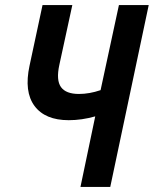

<svg xmlns="http://www.w3.org/2000/svg" viewBox="-20 -734 604 754"><path d="M296 0 354 -277Q301 -262 250 -262Q157 -262 115.5 -318Q74 -374 96 -476L147 -714H264L213 -479Q200 -419 219.5 -392Q239 -365 290 -365Q331 -365 375 -380L447 -714H564L413 0Z"/></svg>

Font: Noto Sans Condensed SemiBold
Style: Italic
Weight: 600
Width: 3
Italic angle: -12°
Designer: Monotype Design Team
Foundry: Monotype Imaging Inc.
Version: Version 2.013; ttfautohint (v1.8.4.7-5d5b)